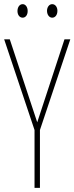

<svg xmlns="http://www.w3.org/2000/svg" viewBox="-20 -903 358 923"><path d="M64 -850C64 -833 73 -818 89 -818C103 -818 113 -831 113 -850C113 -869 103 -883 89 -883C73 -883 64 -867 64 -850ZM206 -851C206 -833 216 -818 231 -818C246 -818 256 -832 256 -851C256 -870 245 -883 231 -883C216 -883 206 -868 206 -851ZM159 -315 27 -714H0L146 -278V0H172V-278L318 -714H290Z"/></svg>

Font: Noto Sans Bengali ExtraCondensed Thin
Style: Regular
Weight: 100
Width: 2
Designer: Joana Ranito - Universal Thirst; Jelle Bosma - Monotype Design Team
Foundry: Universal Thirst ehf.
Version: Version 3.000